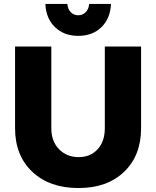

<svg xmlns="http://www.w3.org/2000/svg" viewBox="-20 -936 789 969"><path d="M320 -916Q322 -890 337 -874.5Q352 -859 375 -859Q397 -859 412.5 -874.5Q428 -890 430 -916H540Q537 -843 492 -799Q447 -755 375 -755Q303 -755 257.5 -799Q212 -843 209 -916ZM239 -289Q239 -223 278 -183Q317 -143 377 -143Q436 -143 472.5 -182.5Q509 -222 509 -289V-701H692V-289Q692 -151 606.5 -69Q521 13 376 13Q230 13 143 -69Q56 -151 56 -289V-701H239Z"/></svg>

Font: Montserrat arm
Style: Bold
Weight: 700
Designer: Julieta Ulanovsky
Foundry: Julieta Ulanovsky
Version: Version 6.000;PS 006.000;hotconv 1.0.88;makeotf.lib2.5.64775